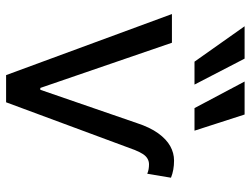

<svg xmlns="http://www.w3.org/2000/svg" viewBox="-114 -688 803 614"><g transform="rotate(90 287.0 -381.5)"><path d="M117.2 -530.3 261.7 -109.4H267.6L374 -418Q387.7 -460 406.7 -486.3Q425.8 -512.7 447.8 -524.9Q469.7 -537.1 494.1 -537.1Q524.4 -537.1 548.8 -527.3L536.1 -451.2Q536.1 -451.2 535.6 -451.7Q535.2 -452.1 534.2 -452.1Q522.5 -457 505.9 -457Q496.1 -457 487.8 -452.1Q479.5 -447.3 473.1 -437.5Q466.8 -427.7 460.9 -413.1Q460.9 -413.1 460.4 -412.6Q460 -412.1 460 -411.1L307.6 0H220.7L25.4 -530.3ZM64.5 -762.7H168L251 -602.5H177.7ZM241.2 -762.7H346.7L398.4 -602.5H326.2Z"/></g></svg>

Font: Pretendard GOV Variable
Style: Regular
Weight: 400
Designer: Base glyphs from Inter by Rasmus Andersson; Hangul glyphs from Noto Sans CJK(Source Han Sans) by Jang Soo-young and Kang
Foundry: Kil Hyung-jin
Version: Version 1.307;Glyphs 3.2 (3192)